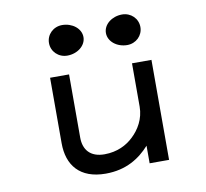

<svg xmlns="http://www.w3.org/2000/svg" viewBox="-75 -725 875 817"><g transform="rotate(-10 363.0 -316.5)"><path d="M503 -512C541 -512 571 -541 571 -578C571 -615 541 -644 503 -644C459 -644 422 -615 422 -578C422 -541 459 -512 503 -512ZM244 -512C288 -512 325 -541 325 -578C325 -615 288 -644 244 -644C206 -644 176 -615 176 -578C176 -541 206 -512 244 -512ZM155 -149C155 -54 206 11 318 11C407 11 466 -28 509 -76V0H593V-432H509V-245C509 -192 483 -149 452 -120C424 -93 382 -71 327 -71C265 -71 237 -107 237 -159V-432H155Z"/></g></svg>

Font: Charger Monospace
Style: Regular
Weight: 400
Designer: Jasper
Foundry: Cannot Into Space Fonts
Version: Version 0.980